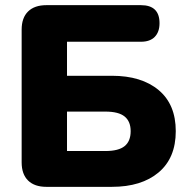

<svg xmlns="http://www.w3.org/2000/svg" viewBox="-20 -725 728 745"><path d="M160 0Q114 0 89 -24.5Q64 -49 64 -95V-610Q64 -656 89 -680.5Q114 -705 160 -705H527Q599 -705 599 -635Q599 -601 580.5 -582Q562 -563 527 -563H240V-431H414Q529 -431 595.5 -375.5Q662 -320 662 -216Q662 -112 595.5 -56Q529 0 414 0ZM240 -139H389Q440 -139 463.5 -158Q487 -177 487 -216Q487 -254 463.5 -273Q440 -292 389 -292H240Z"/></svg>

Font: Chiron GoRound TC H
Style: Regular
Weight: 900
Designer: Ryoko NISHIZUKA 西塚涼子 (kana, bopomofo & ideographs); Paul D. Hunt (Latin, Greek & Cyrillic); Sandoll Communications 산돌커뮤니
Foundry: Adobe
Version: Version 1.000;hotconv 1.1.1;makeotfexe 2.6.0